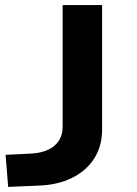

<svg xmlns="http://www.w3.org/2000/svg" viewBox="-20 -725 539 754"><path d="M12 9 2 -117 104 -122Q141 -124 169 -137Q197 -150 211.5 -173Q226 -196 226 -227V-705H381V-217Q381 -152 350.5 -103.5Q320 -55 263 -26.5Q206 2 127 4Z"/></svg>

Font: Nunito Sans 7pt Expanded
Style: Bold
Weight: 700
Width: 7
Designer: Vernon Adams
Foundry: Vernon Adams
Version: Version 3.101;gftools[0.9.27]